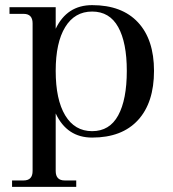

<svg xmlns="http://www.w3.org/2000/svg" viewBox="-20 -528 674 748"><path d="M27 200V175H72Q107 175 107 138V-437Q107 -474 72 -474H17V-500H197V-416Q241 -508 339 -508Q455 -508 517.5 -441Q580 -374 580 -252Q580 -128 517.5 -60Q455 8 339 8Q241 8 197 -86V138Q197 175 232 175H277V200ZM339 -17Q407 -17 440.5 -78.5Q474 -140 474 -252Q474 -362 440.5 -422.5Q407 -483 339 -483Q271 -483 234 -422.5Q197 -362 197 -252Q197 -140 234 -78.5Q271 -17 339 -17Z"/></svg>

Font: Bentinck
Style: Regular
Weight: 400
Designer: Jörg Drees
Foundry: Jörg Drees
Version: Version 1.000; ttfautohint (v1.8.4.7-5d5b)